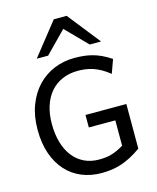

<svg xmlns="http://www.w3.org/2000/svg" viewBox="-142 -1088 978 1197"><g transform="rotate(-15 346.5 -489.5)"><path d="M622.6 -75.7Q585 -49.3 551.8 -32.2Q518.6 -15.1 487.3 -5.4Q456.1 4.4 425.8 8.3Q395.5 12.2 363.8 12.2Q294.4 12.2 236.3 -11.7Q178.2 -35.6 136 -82Q93.8 -128.4 70.1 -196Q46.4 -263.7 46.4 -351.6Q46.4 -439.5 72.8 -508.8Q99.1 -578.1 144.8 -626.2Q190.4 -674.3 251.7 -699.7Q313 -725.1 383.3 -725.1Q413.1 -725.1 440.9 -722.4Q468.8 -719.7 496.8 -712.4Q524.9 -705.1 554 -691.7Q583 -678.2 615.2 -656.7L583.5 -568.8Q556.2 -590.8 530.5 -605.2Q504.9 -619.6 480.5 -627.7Q456.1 -635.7 431.9 -638.9Q407.7 -642.1 383.3 -642.1Q327.6 -642.1 282.7 -622.6Q237.8 -603 206.5 -566.9Q175.3 -530.8 158.4 -479.2Q141.6 -427.7 141.6 -363.8Q141.6 -296.4 157.5 -242.7Q173.3 -189 203.1 -151.1Q232.9 -113.3 275.1 -93.3Q317.4 -73.2 369.6 -73.2Q391.6 -73.2 410.9 -75.4Q430.2 -77.6 449.2 -83Q468.3 -88.4 487.8 -97.2Q507.3 -106 529.8 -119.6V-283.2H358.9V-363.8H622.6ZM156.2 -781.2 322.3 -991.2H405.3L571.3 -781.2H498L363.8 -918L229.5 -781.2Z"/></g></svg>

Font: Andika Afr
Style: Regular
Weight: 400
Designer: Victor Gaultney, Annie Olsen, Julie Remington, Don Collingsworth, Eric Hays, Becca Hirsbrunner
Foundry: SIL International
Version: Version 5.000